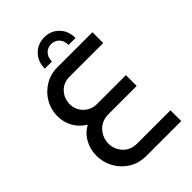

<svg xmlns="http://www.w3.org/2000/svg" viewBox="-253 -970 1070 1070"><g transform="rotate(-45 281.5 -435.0)"><path d="M245 0Q186 0 142 -27.5Q98 -55 73 -100Q48 -145 48 -198Q48 -246 70.5 -288Q93 -330 136 -354Q94 -380 72 -420Q50 -460 50 -505Q50 -559 75.5 -603Q101 -647 145 -673.5Q189 -700 242 -700H519V-615H253Q206 -615 176 -583Q146 -551 146 -505Q146 -461 177.5 -430Q209 -399 255 -399H482V-314H262Q206 -314 174.5 -278.5Q143 -243 143 -198Q143 -153 174 -119Q205 -85 258 -85H519V0ZM310 -870Q258 -870 223 -835Q188 -800 188 -744H244Q244 -777 262.5 -796.5Q281 -816 310 -816Q338 -816 356.5 -796.5Q375 -777 375 -744H430Q430 -800 395.5 -835Q361 -870 310 -870Z"/></g></svg>

Font: MuseoModerno
Style: Regular
Weight: 400
Designer: Pablo Cosgaya, Héctor Gatti, Marcela Romero, and the Authors of The MuseoModerno Project.
Foundry: Omnibus-Type Team
Version: Version 1.001